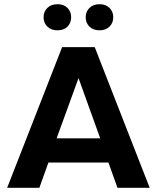

<svg xmlns="http://www.w3.org/2000/svg" viewBox="-20 -892 746 912"><path d="M691 0H538L495 -120H210L167 0H14L275 -668H430ZM456 -235 353 -521 249 -235ZM300.5 -765.5Q283 -748 253 -748Q223 -748 205 -765.5Q187 -783 187 -810Q187 -837 205 -854.5Q223 -872 253 -872Q283 -872 300.5 -854.5Q318 -837 318 -810Q318 -783 300.5 -765.5ZM453 -748Q423 -748 405 -765.5Q387 -783 387 -810Q387 -837 405 -854.5Q423 -872 453 -872Q482 -872 500 -854.5Q518 -837 518 -810Q518 -783 500 -765.5Q482 -748 453 -748Z"/></svg>

Font: Gantari
Style: Bold
Weight: 700
Designer: Anugrah Pasau
Foundry: Lafontype
Version: Version 1.000